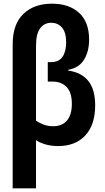

<svg xmlns="http://www.w3.org/2000/svg" viewBox="-20 -785 570 1045"><path d="M49 -544Q49 -653 107 -709Q165 -765 263 -765Q356 -765 410.5 -715Q465 -665 465 -570Q465 -504 437 -459.5Q409 -415 351 -405V-401Q423 -391 460.5 -344.5Q498 -298 498 -212Q498 -106 444.5 -48Q391 10 296 10Q260 10 229.5 1.5Q199 -7 176 -22V240H49ZM269 -98Q318 -98 344.5 -129Q371 -160 371 -220Q371 -282 342.5 -311.5Q314 -341 266 -341H240V-447H259Q300 -447 320 -475.5Q340 -504 340 -554Q340 -609 317.5 -635Q295 -661 259 -661Q221 -661 198.5 -631Q176 -601 176 -535V-129Q191 -117 215.5 -107.5Q240 -98 269 -98Z"/></svg>

Font: Noto Sans Mono Condensed
Style: Bold
Weight: 700
Width: 3
Designer: Monotype Design Team
Foundry: Monotype Imaging Inc.
Version: Version 2.014